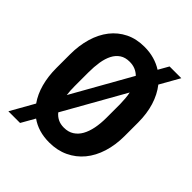

<svg xmlns="http://www.w3.org/2000/svg" viewBox="-219 -866 1038 1038"><g transform="rotate(45 300.0 -347.0)"><path d="M562.5 -303.2Q562.5 -234.9 544.4 -177.2Q526.4 -119.6 492.2 -78.1Q458 -36.6 408.9 -13.4Q359.9 9.8 298.3 9.8Q256.3 9.8 221.2 -0.7Q186 -11.2 157.2 -31.7L112.8 46.4H23.4L100.1 -89.4Q70.8 -130.9 56.2 -184.8Q41.5 -238.8 41.5 -303.2V-406.7Q41.5 -475.1 58.6 -532.7Q75.7 -590.3 108.4 -632.1Q141.1 -673.8 188.7 -697.3Q236.3 -720.7 297.9 -720.7Q337.4 -720.7 371.8 -710.9Q406.2 -701.2 435.1 -682.6L468.3 -741.2H558.1L494.6 -628.9Q527.8 -586.9 545.2 -530.5Q562.5 -474.1 562.5 -406.7ZM423.3 -407.7Q422.9 -429.7 421.1 -450.2Q419.4 -470.7 415.5 -489.3L218.3 -140.1Q232.4 -122.6 252 -112.8Q271.5 -103 298.3 -103Q331.5 -103 355.2 -118.2Q378.9 -133.3 393.8 -159.9Q408.7 -186.5 416 -223.1Q423.3 -259.8 423.3 -303.2ZM180.7 -303.2Q180.7 -286.1 181.6 -270Q182.6 -253.9 184.6 -238.8L375 -576.2Q360.4 -590.8 341.3 -598.9Q322.3 -606.9 297.9 -606.9Q264.6 -606.9 242.2 -592Q219.7 -577.1 206.1 -550.8Q192.4 -524.4 186.5 -487.8Q180.7 -451.2 180.7 -407.7Z"/></g></svg>

Font: TypoPRO Roboto Mono
Style: Bold
Weight: 700
Designer: Google
Version: Version 2.000986; 2015; ttfautohint (v1.3)